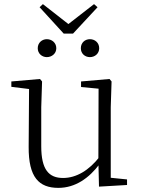

<svg xmlns="http://www.w3.org/2000/svg" viewBox="-20 -897 683 931"><path d="M207 -620C231 -620 253 -637 253 -663C253 -690 231 -707 207 -707C184 -707 163 -690 163 -663C163 -637 184 -620 207 -620ZM416 -620C440 -620 461 -637 461 -663C461 -690 440 -707 416 -707C392 -707 372 -690 372 -663C372 -637 392 -620 416 -620ZM188 -877 172 -862 289 -734H334L453 -862L436 -877L288 -762H335ZM263 14C345 14 412 -33 464 -103H482L463 -137C412 -71 350 -34 286 -34C217 -34 180 -74 180 -188V-377L184 -502L174 -514L35 -502V-476L140 -463L121 -478L119 -185C118 -37 169 14 263 14ZM460 8 596 0V-27L517 -35V-377L521 -502L511 -514L373 -502V-475L458 -467L457 -117V-116Z"/></svg>

Font: Source Han Serif CN VF
Style: Regular
Weight: 250
Designer: Ryoko NISHIZUKA 西塚涼子 (kana & ideographs); Frank Grießhammer (Latin, Greek & Cyrillic); Wenlong ZHANG 张文龙 (bopomofo); San
Foundry: Adobe
Version: Version 2.002;hotconv 1.1.0;makeotfexe 2.6.0